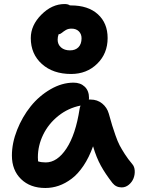

<svg xmlns="http://www.w3.org/2000/svg" viewBox="-20 -897 703 953"><path d="M333 -529.8Q243.2 -529.8 188 -579.3Q132.8 -628.9 132.8 -708Q132.8 -771.5 185.3 -824.2Q237.8 -877 300.8 -877Q317.4 -877 327.1 -870.1H332Q417.5 -870.1 465.8 -826.2Q514.2 -782.2 514.2 -708Q514.2 -631.3 462.4 -580.6Q410.6 -529.8 333 -529.8ZM266.1 -700.2Q266.1 -676.3 283 -661.6Q299.8 -647 327.1 -647Q354.5 -647 369.6 -662.8Q384.8 -678.7 384.8 -707Q384.8 -728 371.3 -741.5Q357.9 -754.9 335 -754.9Q318.4 -754.9 306.9 -748Q295.4 -741.2 287.1 -734.1Q278.8 -727.1 271 -727.1Q266.1 -713.9 266.1 -700.2ZM205.1 36.1Q129.9 36.1 84.5 -8.1Q39.1 -52.2 39.1 -125Q39.1 -187 64.9 -252.2Q90.8 -317.4 132.3 -369.1Q173.8 -420.9 230.7 -453.9Q287.6 -486.8 345.2 -486.8Q379.4 -486.8 400.6 -466.6Q421.9 -446.3 421.9 -410.2Q421.9 -404.8 420.9 -402.8H430.2Q462.9 -402.8 487.1 -383.3Q511.2 -363.8 520 -333Q531.7 -291 536.9 -274.2Q542 -257.3 553 -225.8Q564 -194.3 573.7 -175.8Q583.5 -157.2 599.6 -132.1Q615.7 -106.9 636.2 -83Q647.5 -70.3 648.7 -50Q649.9 -29.8 642.6 -11.5Q635.3 6.8 619.4 20Q603.5 33.2 584 33.2Q555.7 33.2 538.1 11.2Q502.9 -34.2 480.7 -74.5Q458.5 -114.7 441.9 -170.9Q421.9 -115.2 394.3 -74.2Q366.7 -33.2 335.4 -9.8Q304.2 13.7 271.7 24.9Q239.3 36.1 205.1 36.1ZM168 -116.2Q168 -102.1 168.9 -96.2Q184.6 -90.8 207 -90.8Q264.2 -90.8 309.8 -159.9Q355.5 -229 375 -356Q376 -363.8 379.9 -373Q318.4 -360.8 269.5 -321.8Q220.7 -282.7 194.3 -228.5Q168 -174.3 168 -116.2Z"/></svg>

Font: Shantell Sans Bouncy
Style: Regular
Weight: 600
Designer: Stephen Nixon, Anya Danilova, Shantell Martin
Foundry: Arrow Type
Version: Version 1.006;[9816181b4]